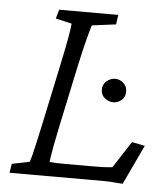

<svg xmlns="http://www.w3.org/2000/svg" viewBox="-46 -615 573 660"><g transform="rotate(5 240.5 -284.5)"><path d="M401.4 3.9Q385.7 2.9 375.5 2Q365.2 1 356.4 0.5Q347.7 0 335.9 0H10.7L15.6 -31.2L77.1 -43.9Q80.1 -53.7 84 -68.8Q87.9 -84 93.8 -110.4Q99.6 -136.7 109.4 -181.6L152.3 -383.8Q167 -453.1 172.4 -484.9Q177.7 -516.6 178.7 -529.3L123 -542L131.8 -573.2H335.9L331.1 -540L248 -529.3Q244.1 -516.6 235.4 -483.9Q226.6 -451.2 211.9 -383.8L168.9 -181.6Q158.2 -130.9 153.3 -104.5Q148.4 -78.1 147 -66.9Q145.5 -55.7 144.5 -48.8Q156.2 -47.9 168.9 -47.4Q181.6 -46.9 196.3 -46.9H290Q311.5 -46.9 327.1 -47.4Q342.8 -47.9 361.3 -49.8L420.9 -141.6L465.8 -132.8ZM344.7 -272.5Q329.1 -272.5 315.4 -283.2Q301.8 -293.9 301.8 -312.5Q301.8 -331.1 315.4 -342.3Q329.1 -353.5 344.7 -353.5Q360.4 -353.5 373 -342.3Q385.7 -331.1 385.7 -312.5Q385.7 -293.9 373 -283.2Q360.4 -272.5 344.7 -272.5Z"/></g></svg>

Font: Crimson Pro ExtraLight
Style: Italic
Weight: 250
Italic angle: -12°
Designer: Jacques Le Bailly
Foundry: Baron von Fonthausen
Version: Version 1.003